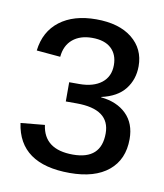

<svg xmlns="http://www.w3.org/2000/svg" viewBox="-58 -743 448 523"><g transform="rotate(10 166.5 -481.5)"><path d="M313.5 -388.2Q313.5 -331.5 275.6 -300.3Q237.8 -269 168.5 -269Q28.8 -269 13.2 -379.9L79.6 -386.2Q88.4 -319.8 168.5 -319.8Q246.6 -319.8 246.6 -392.1Q246.6 -459 154.3 -459H124.5V-512.2H152.3Q191.4 -512.2 213.9 -529.8Q236.3 -547.4 236.3 -579.1Q236.3 -608.4 218.3 -625.2Q200.2 -642.1 165.5 -642.1Q132.3 -642.1 111.8 -625Q91.3 -607.9 88.4 -576.2L22.5 -582Q28.8 -635.3 67.1 -664.6Q105.5 -693.8 167.5 -693.8Q231 -693.8 267.1 -664.8Q303.2 -635.7 303.2 -587.9Q303.2 -551.3 282.2 -524.4Q261.2 -497.6 217.3 -487.8V-486.8Q261.7 -482.4 287.6 -456.8Q313.5 -431.2 313.5 -388.2Z"/></g></svg>

Font: Arimo
Style: Regular
Weight: 400
Designer: Steve Matteson
Foundry: Monotype Imaging Inc.
Version: Version 1.33